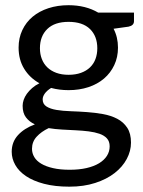

<svg xmlns="http://www.w3.org/2000/svg" viewBox="-20 -535 551 738"><path d="M243.5 -515Q276.5 -515 305.2 -507.8Q334 -500.5 357.5 -486.5H495V-453.5Q495 -437 474 -432.5L416.5 -424.5Q433.5 -392 433.5 -352Q433.5 -315 419.2 -284.8Q405 -254.5 379.8 -233Q354.5 -211.5 319.8 -200Q285 -188.5 243.5 -188.5Q208 -188.5 176.5 -197Q160.5 -187 152.2 -175.5Q144 -164 144 -153Q144 -135 158.5 -125.8Q173 -116.5 197 -112.5Q221 -108.5 251.5 -107.5Q282 -106.5 313.8 -104.2Q345.5 -102 376 -96.5Q406.5 -91 430.5 -78.5Q454.5 -66 469 -44Q483.5 -22 483.5 13Q483.5 45.5 467.2 76Q451 106.5 420.5 130.2Q390 154 346 168.2Q302 182.5 246.5 182.5Q191 182.5 149.2 171.5Q107.5 160.5 80 142Q52.5 123.5 38.8 99.2Q25 75 25 48.5Q25 11 48.8 -15.2Q72.5 -41.5 114 -57Q92.5 -67 79.8 -83.8Q67 -100.5 67 -128.5Q67 -139.5 71 -151.2Q75 -163 83.2 -174.5Q91.5 -186 103.5 -196.5Q115.5 -207 131.5 -215Q94 -236 72.8 -270.8Q51.5 -305.5 51.5 -352Q51.5 -389 65.8 -419.2Q80 -449.5 105.5 -470.8Q131 -492 166.2 -503.5Q201.5 -515 243.5 -515ZM401.5 27.5Q401.5 8.5 391 -3Q380.5 -14.5 362.5 -20.8Q344.5 -27 321 -30Q297.5 -33 271.5 -34.2Q245.5 -35.5 218.5 -37Q191.5 -38.5 167 -42.5Q138.5 -29 120.8 -9.5Q103 10 103 37Q103 54 111.8 68.8Q120.5 83.5 138.5 94.2Q156.5 105 183.8 111.2Q211 117.5 248 117.5Q284 117.5 312.5 111Q341 104.5 360.8 92.5Q380.5 80.5 391 64Q401.5 47.5 401.5 27.5ZM243.5 -247.5Q270.5 -247.5 291.2 -255Q312 -262.5 326 -276Q340 -289.5 347 -308.2Q354 -327 354 -349.5Q354 -396 325.8 -423.5Q297.5 -451 243.5 -451Q190 -451 161.8 -423.5Q133.5 -396 133.5 -349.5Q133.5 -327 140.8 -308.2Q148 -289.5 162 -276Q176 -262.5 196.5 -255Q217 -247.5 243.5 -247.5Z"/></svg>

Font: Lato TR
Style: Regular
Weight: 400
Designer: Lukasz Dziedzic
Foundry: tyPoland Lukasz Dziedzic
Version: Version 1.104 2013